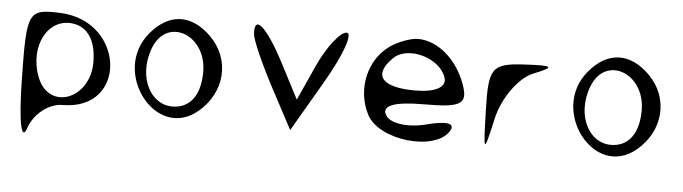

<svg xmlns="http://www.w3.org/2000/svg" viewBox="-51 -893 4670 1313"><g transform="rotate(5 2284.0 -236.5)"><path d="M97 -150C102 132 130 269 163 168C195 71 296 -9 388 -9C836 -9 768 -618 318 -635C97 -643 88 -626 97 -150ZM210 -185C129 -397 245 -603 424 -568C520 -549 574 -459 574 -318C574 -62 296 40 210 -185Z M936 -547C702 -265 1044 179 1319 -50C1487 -190 1502 -417 1354 -565C1215 -704 1060 -697 936 -547ZM964 -450C1050 -675 1328 -574 1328 -318C1328 -177 1274 -87 1178 -68C999 -33 883 -238 964 -450Z M1651 -609C1653 -569 1721 -415 1805 -256L1955 26L2158 -322C2271 -516 2326 -671 2282 -671C2239 -671 2152 -560 2092 -428L1982 -185L1858 -424C1734 -662 1643 -743 1651 -609Z M2478 -124C2565 44 2952 86 3044 -62C3079 -118 3019 -130 2878 -93C2754 -61 2632 -78 2600 -132C2562 -196 2648 -229 2851 -229C3107 -229 3150 -256 3103 -388C3043 -556 2908 -671 2772 -671C2724 -671 2640 -640 2587 -604C2439 -503 2391 -292 2478 -124ZM2613 -525C2708 -618 2931 -556 2975 -424C2997 -359 2922 -318 2781 -318C2552 -318 2485 -399 2613 -525Z M3276 -234C3285 75 3285 76 3342 -176C3374 -317 3479 -464 3576 -503C3724 -562 3713 -571 3510 -560C3291 -548 3268 -516 3276 -234Z M3946 -547C3712 -265 4054 179 4329 -50C4497 -190 4512 -417 4364 -565C4225 -704 4070 -697 3946 -547ZM3974 -450C4060 -675 4338 -574 4338 -318C4338 -177 4284 -87 4188 -68C4009 -33 3893 -238 3974 -450Z"/></g></svg>

Font: Venom Sans
Style: Regular
Weight: 400
Version: Version 1.001